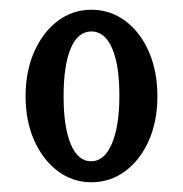

<svg xmlns="http://www.w3.org/2000/svg" viewBox="-20 -792 376 394"><path d="M167.5 -418Q129 -418 98.5 -441Q68 -464 50.2 -503.8Q32.5 -543.5 32.5 -594.5Q32.5 -645.5 50.2 -685.8Q68 -726 98.5 -749Q129 -772 167.5 -772Q206.5 -772 237.2 -749Q268 -726 285.5 -685.8Q303 -645.5 303 -594.5Q303 -543.5 285.5 -503.8Q268 -464 237.2 -441Q206.5 -418 167.5 -418ZM167 -461Q194 -461 209.5 -497Q225 -533 225 -596Q225 -658.5 210 -693Q195 -727.5 167.5 -727.5Q140 -727.5 125.2 -692.8Q110.5 -658 110.5 -594.5Q110.5 -531.5 125.2 -496.2Q140 -461 167 -461Z"/></svg>

Font: Libre Caslon Condensed
Style: Bold
Weight: 700
Designer: Pablo Impallari, Rodrigo Fuenzalida, Katja Schimmel, Ertekin Erdin
Foundry: Pablo Impallari, Rodrigo Fuenzalida
Version: Version 2.000; ttfautohint (v1.8.4.7-5d5b);gftools[0.9.33]